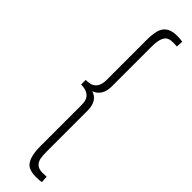

<svg xmlns="http://www.w3.org/2000/svg" viewBox="-318 -730 886 886"><g transform="rotate(45 125.5 -287.0)"><path d="M229.5 170.9 227.5 137.7Q218.8 138.7 200.2 138.7Q157.2 138.7 148.4 97.7Q145.5 81.1 145.5 55.7V-212.9Q144.5 -275.4 97.7 -290Q144.5 -307.6 145.5 -368.2V-629.9Q145.5 -695.3 173.8 -708Q184.6 -712.9 200.2 -712.9Q220.7 -712.9 227.5 -711.9L229.5 -745.1Q212.9 -748 192.4 -748Q128.9 -748 114.3 -697.3Q107.4 -672.9 107.4 -631.8V-374Q107.4 -317.4 64.5 -307.6Q52.7 -305.7 39.1 -305.7V-275.4Q95.7 -275.4 105.5 -232.4Q107.4 -220.7 107.4 -207V57.6Q107.4 141.6 142.6 163.1Q162.1 173.8 192.4 173.8Q213.9 173.8 229.5 170.9Z"/></g></svg>

Font: Yaldevi Colombo ExtraLight
Style: Regular
Weight: 275
Designer: Sol Matas, Denzil Rajitha, Kosala Senevirathne and Pathum Egodawatta
Foundry: Mooniak
Version: Version 1.020 ; ttfautohint (v1.6)